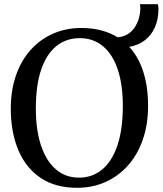

<svg xmlns="http://www.w3.org/2000/svg" viewBox="-20 -885 776 916"><path d="M353 11Q245.5 12 174.2 -36Q103 -84 67.2 -169.5Q31.5 -255 31.5 -366.5Q31.5 -455 56.5 -526.2Q81.5 -597.5 127 -647.8Q172.5 -698 234 -724.8Q295.5 -751.5 368 -751.5Q420 -751.5 463.2 -740Q506.5 -728.5 541.5 -707Q573 -710 594 -725Q615 -740 627 -761.2Q639 -782.5 644.2 -804.2Q649.5 -826 649.5 -841.5Q649.5 -851 649 -856.2Q648.5 -861.5 647.5 -865H733.5Q734.5 -859.5 735.2 -854Q736 -848.5 736 -843Q736 -794.5 719.8 -756.5Q703.5 -718.5 672.5 -694Q641.5 -669.5 596.5 -661.5Q641.5 -613 664 -541.2Q686.5 -469.5 686.5 -380Q686.5 -292 661.8 -220.2Q637 -148.5 592 -97.2Q547 -46 486 -18Q425 10 353 11ZM357.5 -37.5Q420 -37.5 467 -76Q514 -114.5 540 -190.8Q566 -267 566 -380Q566 -480 542.2 -552.2Q518.5 -624.5 472.2 -663.8Q426 -703 360 -703Q297 -703 250 -666Q203 -629 177 -554.5Q151 -480 151 -366.5Q151 -266 175.2 -192.2Q199.5 -118.5 245.5 -78Q291.5 -37.5 357.5 -37.5Z"/></svg>

Font: Merriweather 36pt
Style: Regular
Weight: 400
Designer: Eben Sorkin
Foundry: Eben Sorkin
Version: Version 2.100